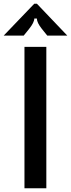

<svg xmlns="http://www.w3.org/2000/svg" viewBox="-59 -1016 383 1036"><path d="M191 0H73V-763H191ZM-39 -824 126 -996H140L304 -824H196L167 -860Q140 -894 140 -916H126Q126 -895 98 -860L69 -824Z"/></svg>

Font: Open Sauce Sans Medium
Style: Regular
Weight: 500
Designer: Alfredo Marco Pradil
Foundry: Creative Sauce Fz LLC
Version: Version 1.477